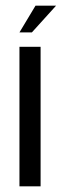

<svg xmlns="http://www.w3.org/2000/svg" viewBox="-20 -661 219 681"><path d="M49 0V-495H124V0ZM49 -546 106 -641H179L93 -546Z"/></svg>

Font: Alumni Sans Medium
Style: Regular
Weight: 500
Designer: Robert E. Leuschke
Foundry: Robert E. Leuschke
Version: Version 1.018